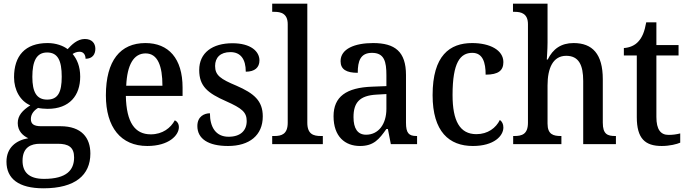

<svg xmlns="http://www.w3.org/2000/svg" viewBox="-20 -780 3721 1039"><path d="M215 239C388 239 469 167 469 51C469 -34 422 -97 307 -97H203C163 -97 147 -109 147 -136C147 -164 166 -184 186 -196C198 -193 223 -191 238 -191C357 -191 414 -264 414 -365C414 -422 396 -460 373 -488C384 -495 396 -500 411 -500C432 -500 443 -483 443 -462C481 -462 496 -487 496 -516C496 -545 478 -569 439 -569C398 -569 367 -537 346 -514C323 -532 283 -547 238 -547C115 -547 56 -477 56 -362C56 -292 90 -233 144 -210C102 -183 76 -155 76 -114C76 -70 105 -45 133 -32C67 -21 15 19 15 95C15 187 81 239 215 239ZM235 -241C178 -241 155 -282 155 -364C155 -450 178 -496 235 -496C293 -496 314 -452 314 -365C314 -281 294 -241 235 -241ZM218 188C133 188 102 148 102 90C102 15 150 -2 196 -2H293C350 -2 381 16 381 72C381 140 341 188 218 188Z M777 10C894 10 948 -48 948 -92C948 -111 938 -124 926 -129C904 -88 860 -53 796 -53C710 -53 664 -117 661 -261H968V-306C968 -464 892 -547 767 -547C631 -547 553 -452 553 -264C553 -91 634 10 777 10ZM859 -316H663C668 -429 703 -491 768 -491C834 -491 859 -422 859 -316Z M1214 10C1330 10 1402 -48 1402 -150C1402 -235 1354 -275 1260 -316C1174 -352 1144 -372 1144 -423C1144 -468 1172 -498 1227 -498C1282 -498 1310 -460 1310 -392C1359 -392 1384 -415 1384 -453C1384 -502 1337 -546 1238 -546C1130 -546 1058 -495 1058 -401C1058 -313 1104 -276 1204 -232C1289 -194 1315 -173 1315 -125C1315 -74 1282 -40 1217 -40C1147 -40 1116 -93 1116 -167C1087 -167 1048 -151 1048 -98C1048 -29 1107 10 1214 10Z M1453 0H1727V-44H1716C1676 -44 1643 -54 1643 -116V-760H1453V-716H1465C1500 -716 1537 -707 1537 -649V-116C1537 -54 1504 -44 1465 -44H1453Z M1928 10C2003 10 2032 -27 2071 -82H2079L2095 0H2237V-44H2234C2192 -44 2177 -60 2177 -116V-374C2177 -501 2117 -547 1999 -547C1900 -547 1823 -516 1823 -449C1823 -404 1855 -386 1916 -386C1916 -449 1930 -494 1993 -494C2060 -494 2071 -446 2071 -373V-314L1994 -311C1854 -306 1785 -257 1785 -151C1785 -41 1847 10 1928 10ZM1961 -51C1915 -51 1893 -85 1893 -146C1893 -223 1924 -263 2018 -268L2071 -271V-191C2071 -108 2028 -51 1961 -51Z M2539 10C2654 10 2704 -45 2704 -90C2704 -109 2697 -122 2685 -131C2664 -88 2620 -54 2558 -54C2468 -54 2429 -126 2429 -266C2429 -443 2471 -494 2536 -494C2593 -494 2608 -441 2608 -376C2678 -376 2704 -399 2704 -444C2704 -509 2631 -547 2535 -547C2414 -547 2321 -480 2321 -265C2321 -67 2411 10 2539 10Z M2757 0H3018V-44H3015C2975 -44 2943 -52 2943 -111V-318C2943 -412 2973 -478 3044 -478C3112 -478 3136 -428 3136 -342V0H3313V-44H3310C3268 -44 3242 -53 3242 -116V-351C3242 -488 3186 -547 3084 -547C3016 -547 2972 -515 2944 -458H2939C2939 -462 2943 -512 2943 -550V-760H2756V-716H2765C2800 -716 2837 -707 2837 -649V-116C2837 -53 2804 -44 2763 -44H2757Z M3561 10C3604 10 3643 0 3661 -8V-58C3641 -53 3622 -50 3598 -50C3555 -50 3532 -79 3532 -147V-480H3652V-536H3532V-659H3477C3468 -608 3455 -578 3435 -556C3416 -534 3387 -522 3356 -520V-480H3426V-146C3426 -30 3471 10 3561 10Z"/></svg>

Font: Noto Serif Tamil SemiCondensed Medium
Style: Regular
Weight: 500
Width: 4
Designer: Indian Type Foundry, Tom Grace, and the Monotype Design Team
Foundry: Monotype Imaging Inc.
Version: Version 2.004